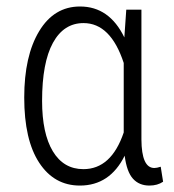

<svg xmlns="http://www.w3.org/2000/svg" viewBox="-20 -558 533 588"><path d="M108.9 -249Q108.9 -149.4 141.8 -94.7Q174.8 -40 235.4 -40Q320.8 -40 358.9 -152.3V-365.2Q318.8 -487.3 235.8 -487.3Q175.3 -487.3 142.1 -426.8Q108.9 -366.2 108.9 -249ZM413.1 -528.3V-130.9Q413.6 -43.5 452.6 -43.5Q460.4 -43.5 472.2 -47.4L479.5 -1.5Q462.4 10.3 437.5 10.3Q406.2 10.3 387.2 -10.7Q368.2 -31.7 361.8 -81.1Q316.4 10.3 224.6 10.3Q146 10.3 100.1 -59.6Q54.2 -129.4 54.2 -259.3Q54.2 -386.7 99.9 -462.4Q145.5 -538.1 225.1 -538.1Q314.9 -538.1 360.8 -443.4L366.7 -528.3Z"/></svg>

Font: MAUL Condensed Light
Style: Light
Weight: 300
Designer: MAUL
Version: Version 2.137; 2017; ttfautohint (v1.8.3)